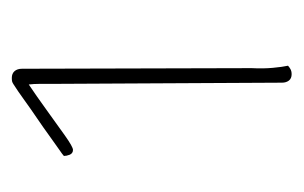

<svg xmlns="http://www.w3.org/2000/svg" viewBox="-112 -628 502 317"><g transform="rotate(-90 138.5 -469.0)"><path d="M175 -238Q168 -238 164.5 -242.5Q161 -247 161 -254L159 -635Q159 -646 159 -655Q159 -664 158 -672Q140 -660 116.5 -643Q93 -626 74 -612.5Q55 -599 50 -599Q47 -599 45 -600.5Q43 -602 42 -604.5Q41 -607 40.5 -609.5Q40 -612 40 -614Q42 -616 51.5 -622.5Q61 -629 74 -638.5Q87 -648 102.5 -658.5Q118 -669 132.5 -679.5Q147 -690 158 -697Q161 -699 163 -699.5Q165 -700 169 -700Q176 -700 180 -695.5Q184 -691 184 -683L185 -304Q184 -285 185.5 -269Q187 -253 189 -244Q187 -242 183.5 -240Q180 -238 175 -238Z"/></g></svg>

Font: Arima Thin
Style: Regular
Weight: 100
Designer: Joana Correia and Natanael Gama
Foundry: NDISCOVER
Version: Version 1.101;gftools[0.9.23]